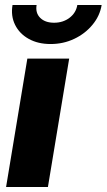

<svg xmlns="http://www.w3.org/2000/svg" viewBox="-20 -751 428 771"><path d="M4.4 0 89.8 -515.6H257.8L172.4 0ZM183.1 -574.2Q132.3 -574.2 95.2 -595Q58.1 -615.7 40.5 -651.4Q22.9 -687 30.3 -731H127Q121.6 -699.2 141.4 -679.4Q161.1 -659.7 197.3 -659.7Q232.9 -659.7 259 -679.4Q285.2 -699.2 290.5 -731H388.2Q380.9 -687 351.3 -651.4Q321.8 -615.7 278.1 -595Q234.4 -574.2 183.1 -574.2Z"/></svg>

Font: Inter Display ExtraBold
Style: Italic
Weight: 800
Italic angle: -9.39999°
Designer: Rasmus Andersson
Foundry: rsms
Version: Version 4.000;git-a52131595